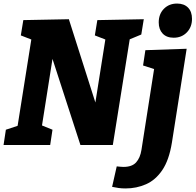

<svg xmlns="http://www.w3.org/2000/svg" viewBox="-26 -815 1099 1079"><path d="M521 -702 782 -707 768 -621 703 -594 608 0H426L269 -484L210 -110L269 -86L256 0H-6L7 -86L73 -108L150 -593L91 -616L105 -702L361 -707L510 -239L566 -593L507 -616ZM604 235 630 120Q640 121 649.5 122Q659 123 668 123Q716 123 739 97.5Q762 72 769 27L840 -427L778 -447L791 -533L1023 -541L940 -13Q924 85 886 141Q848 197 794.5 220.5Q741 244 680 244Q658 244 640.5 241.5Q623 239 604 235ZM950 -603Q910 -603 888 -626.5Q866 -650 866 -689Q866 -736 895 -765.5Q924 -795 969 -795Q1008 -795 1030.5 -772.5Q1053 -750 1053 -709Q1053 -663 1024 -633Q995 -603 950 -603Z"/></svg>

Font: Bitter ExtraBold
Style: Italic
Weight: 800
Italic angle: -9°
Designer: Sol Matas, and Bitter project Authors
Foundry: Sol Matas
Version: Version 2.001